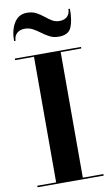

<svg xmlns="http://www.w3.org/2000/svg" viewBox="-107 -1049 636 1102"><g transform="rotate(-10 211.5 -498.5)"><path d="M103 -909Q76.5 -909 58.8 -893.5Q41 -878 41 -850H32Q32 -914 58 -955.5Q84 -997 132 -997Q163 -997 185.8 -985Q208.5 -973 227.5 -957.5Q246.5 -942 265.8 -930Q285 -918 309 -918Q338.5 -918 354.8 -933.8Q371 -949.5 371 -977H380Q380 -906 362.8 -868Q345.5 -830 290 -830Q260 -830 237 -842Q214 -854 193.5 -869.5Q173 -885 151.2 -897Q129.5 -909 103 -909ZM19 -9H129V-741H19V-750H404.5V-741H284.5V-9H404.5V0H19Z"/></g></svg>

Font: Bodoni* 24pt
Style: Bold
Weight: 700
Version: Version 2.3